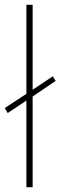

<svg xmlns="http://www.w3.org/2000/svg" viewBox="-29 -780 252 800"><path d="M81 0H107V-378L203 -443L191 -462L107 -406V-760H81V-389L-9 -330L3 -309L81 -361Z"/></svg>

Font: Noto Sans Gujarati Condensed Thin
Style: Regular
Weight: 100
Width: 3
Designer: Jelle Bosma - Monotype Design Team, Universal Thirst
Foundry: Monotype Imaging Inc.
Version: Version 2.106